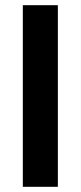

<svg xmlns="http://www.w3.org/2000/svg" viewBox="-20 -720 311 740"><path d="M68 0V-700H203V0Z"/></svg>

Font: DM Sans 17pt
Style: Bold
Weight: 700
Version: Version 4.004;gftools[0.9.30]